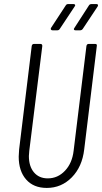

<svg xmlns="http://www.w3.org/2000/svg" viewBox="-20 -916 502 944"><path d="M72 -146Q72 -157 74 -181L136 -690Q138 -700 147 -700H179Q188 -700 188 -690L124 -175Q122 -157 122 -149Q122 -98 147 -68.5Q172 -39 215 -39Q264 -39 299.5 -76.5Q335 -114 342 -175L405 -690Q407 -700 416 -700H448Q458 -700 456 -690L394 -181Q384 -96 333 -44Q282 8 210 8Q145 8 108.5 -33.5Q72 -75 72 -146ZM231 -779 303 -889Q307 -896 315 -896H342Q347 -896 349 -892.5Q351 -889 347 -884L274 -774Q270 -767 262 -767H238Q233 -767 230.5 -770.5Q228 -774 231 -779ZM346 -779 417 -889Q421 -896 430 -896H454Q460 -896 461.5 -892.5Q463 -889 460 -884L387 -774Q382 -767 374 -767H351Q345 -767 343.5 -770.5Q342 -774 346 -779Z"/></svg>

Font: Barlow Condensed Light
Style: Italic
Weight: 300
Width: 3
Italic angle: -7°
Designer: Jeremy Tribby
Foundry: Tribby Type
Version: Version 1.408